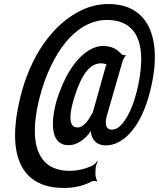

<svg xmlns="http://www.w3.org/2000/svg" viewBox="-20 -711 788 952"><path d="M453 152 454 126C454 115 460 97 465 89L462 88C457 95 446 107 437 111C404 126 365 136 325 136C287 136 256 128 229 113C149 64 133 -54 176 -226C205 -340 252 -436 307 -503C359 -565 428 -612 510 -612C632 -612 684 -533 680 -404C678 -319 648 -189 605 -124C588 -96 564 -68 535 -68C502 -68 498 -102 513 -148L587 -405C590 -414 598 -432 604 -435L603 -438C597 -435 584 -440 580 -445C559 -467 535 -483 490 -483C469 -483 448 -477 425 -464C352 -422 295 -325 260 -210C228 -93 235 9 319 9C356 9 389 -12 415 -41C423 -49 433 -65 435 -74H431C429 -65 431 -48 434 -39C444 -9 467 10 504 10C523 10 540 6 557 -1C637 -36 695 -137 725 -262C759 -396 753 -501 720 -573C687 -645 621 -691 518 -691C468 -691 420 -679 375 -656C241 -587 131 -436 80 -226C12 53 80 221 297 221C345 221 393 211 432 190C440 185 454 185 459 189L462 186C458 182 453 163 453 152ZM505 -385 444 -167C444 -166 440 -158 440 -158C440 -158 444 -160 444 -160C444 -160 439 -155 440 -154C421 -119 397 -79 364 -79C319 -79 324 -141 343 -210C371 -306 411 -397 480 -397C490 -397 497 -396 504 -393C506 -392 511 -391 513 -392L510 -395C509 -394 508 -388 506 -385Z"/></svg>

Font: Asimov
Style: EdgeExtremeIt
Weight: 500
Designer: Google
Version: Version 2.000980: 2014